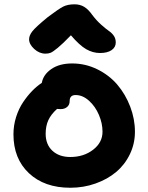

<svg xmlns="http://www.w3.org/2000/svg" viewBox="-20 -925 695 899"><path d="M192.9 -673.8Q164.1 -673.8 140.1 -695.8Q116.2 -717.8 116.2 -741.2Q116.2 -758.8 131.6 -778.6Q147 -798.3 204.1 -845.2Q253.4 -882.3 274.9 -893.6Q296.4 -904.8 329.1 -904.8Q354.5 -904.8 374 -893.1Q393.6 -881.3 412.1 -855Q431.6 -829.1 454.1 -809.1Q476.6 -789.1 490 -780Q503.4 -771 512.7 -757.8Q522 -744.6 522 -726.1Q522 -703.6 502.4 -690.2Q482.9 -676.8 448.2 -676.8Q414.6 -676.8 383.3 -694.8Q352.1 -712.9 312 -759.8Q273.9 -720.2 250.7 -701.2Q227.5 -682.1 217.3 -678Q207 -673.8 192.9 -673.8ZM309.1 -45.9Q188 -45.9 115.5 -114Q43 -182.1 43 -295.9Q43 -337.9 55.4 -377.2Q67.9 -416.5 88.4 -446.8Q108.9 -477.1 130.6 -499.3Q152.3 -521.5 175.8 -537.1Q182.6 -575.7 220.5 -601.8Q258.3 -627.9 317.9 -627.9Q379.9 -627.9 435.5 -600.6Q491.2 -573.2 529.3 -528.6Q567.4 -483.9 589.6 -426Q611.8 -368.2 611.8 -308.1Q611.8 -252 588.1 -202.9Q564.5 -153.8 523.7 -119.6Q482.9 -85.4 427.2 -65.7Q371.6 -45.9 309.1 -45.9ZM193.8 -298.8Q193.8 -248.5 225.3 -219.2Q256.8 -189.9 309.1 -189.9Q372.1 -189.9 416 -223.9Q460 -257.8 460 -308.1Q460 -347.7 443.1 -387.2Q426.3 -426.8 396.7 -453.4Q367.2 -480 334 -480Q306.2 -480 306.2 -452.1Q306.2 -434.1 294.2 -424.1Q282.2 -414.1 264.2 -414.1Q252.9 -414.1 247.1 -415Q218.8 -389.6 206.3 -362.3Q193.8 -335 193.8 -298.8Z"/></svg>

Font: Shantell Sans Irregular
Style: Bold
Weight: 700
Designer: Stephen Nixon, Anya Danilova, Shantell Martin
Foundry: Arrow Type
Version: Version 1.006;[9816181b4]